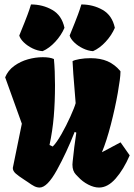

<svg xmlns="http://www.w3.org/2000/svg" viewBox="-20 -841 608 871"><path d="M204.6 -183.1 219.2 -176.3Q236.3 -192.9 258.5 -231.9Q280.8 -271 299.3 -312.3Q317.9 -353.5 323.2 -373Q309.1 -542 309.1 -563.5Q317.4 -568.8 340.8 -573Q364.3 -577.1 391.1 -577.1Q435.5 -577.1 468 -563Q500.5 -548.8 526.4 -518.1V-512.7Q526.4 -488.3 514.4 -419.9Q502.4 -351.6 482.9 -276.1Q463.4 -200.7 442.4 -150.4L526.9 -195.3L568.4 -136.2Q540.5 -71.8 504.6 -31Q468.8 9.8 429.2 9.8Q406.2 9.8 380.1 -3.7Q354 -17.1 334 -39.1Q332 -41 324.5 -48.8Q316.9 -56.6 312.7 -67.9Q308.6 -79.1 308.6 -94.2Q308.6 -98.1 309.6 -107.9Q316.4 -175.8 326.2 -239.3L318.8 -242.7Q281.7 -148.4 238 -69.3Q194.3 9.8 159.7 9.8Q147.5 9.8 135.5 3.7Q123.5 -2.4 106 -15.1L88.9 -26.4Q64 -42.5 51 -54Q38.1 -65.4 38.1 -79.1L79.1 -279.8L3.4 -490.2Q16.1 -521.5 44.4 -542Q72.8 -562.5 106.9 -572Q141.1 -581.5 173.8 -581.5Q207 -581.5 224.6 -573.2Q229.5 -521.5 229.5 -454.6Q229.5 -377.9 223.9 -312.3Q218.3 -246.6 204.6 -183.1ZM173.3 -608.9Q203.6 -622.1 230.7 -651.4Q257.8 -680.7 272.5 -714.8Q260.3 -771.5 217 -796.1Q173.8 -820.8 120.6 -820.8Q113.3 -796.4 105 -774.4Q96.7 -752.4 90.6 -737.1Q84.5 -721.7 81.5 -714.8L67.4 -679.7Q71.8 -664.6 88.1 -648.7Q104.5 -632.8 127.4 -621.6Q150.4 -610.4 173.3 -608.9ZM401.9 -608.9Q432.1 -622.1 459.2 -651.4Q486.3 -680.7 501 -714.8Q488.8 -771.5 445.6 -796.1Q402.3 -820.8 349.1 -820.8Q341.8 -796.4 333.5 -774.4Q325.2 -752.4 319.1 -737.1Q313 -721.7 310.1 -714.8L295.9 -679.7Q300.3 -664.6 316.7 -648.7Q333 -632.8 356 -621.6Q378.9 -610.4 401.9 -608.9Z"/></svg>

Font: Fruktur
Style: Regular
Weight: 400
Designer: Viktoriya Grabowska
Foundry: Viktoriya Grabowska
Version: Version 1.004; ttfautohint (v1.4.1)